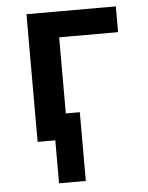

<svg xmlns="http://www.w3.org/2000/svg" viewBox="-51 -562 602 779"><g transform="rotate(-5 250.0 -172.5)"><path d="M158 175V0H86V-520H450V-415H210V-105H267V175Z"/></g></svg>

Font: Iosevka Curly Extrabold
Style: Regular
Weight: 800
Monospace: yes
Designer: Belleve Invis
Foundry: Belleve Invis
Version: Version 22.1.2; ttfautohint (v1.8.4)